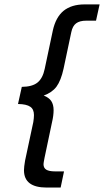

<svg xmlns="http://www.w3.org/2000/svg" viewBox="-20 -760 468 864"><path d="M87.9 5.9Q87.9 -8.3 92.8 -37.1L129.9 -210.9Q132.8 -229.5 132.8 -242.2Q132.8 -268.1 116.7 -279.3Q99.6 -291.5 61 -292L78.1 -369.1Q125.5 -369.6 148.9 -388.7Q172.4 -407.7 181.2 -450.2L217.8 -623Q231 -682.6 266.1 -711.4Q301.8 -740.2 360.8 -740.2H428.2L412.1 -667H368.2Q338.4 -667 322.3 -654.8Q306.6 -643.1 300.8 -615.2L266.1 -451.2Q254.4 -397.5 233.9 -369.6Q213.9 -343.3 176.8 -330.1Q200.2 -320.8 210.4 -305.7Q221.2 -289.6 221.2 -264.2Q221.2 -239.7 213.9 -209L180.2 -48.8Q175.8 -25.9 175.8 -21Q175.8 -4.4 188 3.4Q200.7 11.2 227.1 11.2H268.1L252.9 84H189.9Q87.9 84 87.9 5.9Z"/></svg>

Font: D-DIN Exp
Style: DINExp-Italic
Weight: 400
Width: 7
Italic angle: -12°
Designer: Charles Nix
Foundry: Datto Inc.
Version: Version 1.00